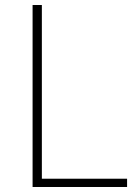

<svg xmlns="http://www.w3.org/2000/svg" viewBox="-20 -746 548 766"><path d="M110 0V-726H147V-33H487V0Z"/></svg>

Font: Noto Sans HK Thin Thin
Style: Regular
Weight: 250
Version: Version 2.004-H2;hotconv 1.0.118;makeotfexe 2.5.65603